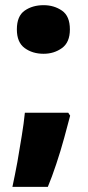

<svg xmlns="http://www.w3.org/2000/svg" viewBox="-20 -580 337 739"><path d="M44.9 -466.8Q44.9 -518.1 75 -539.1Q105 -560.1 147.9 -560.1Q188 -560.1 218.5 -539.1Q249 -518.1 249 -466.8Q249 -417 218.5 -395Q188 -373 147.9 -373Q105 -373 75 -395Q44.9 -417 44.9 -466.8ZM75.7 -146H242.7L250 -134.8Q245.1 -116.7 239.5 -95.5Q233.9 -74.2 227.1 -49.3Q213.4 1 196.5 51.5Q179.7 102.1 164.1 139.2H27.8Q32.7 116.7 37.4 92.8Q42 68.8 46.9 43.5Q55.7 -7.8 63.7 -56.9Q71.8 -106 75.7 -146Z"/></svg>

Font: Nokora Black
Style: Regular
Weight: 900
Designer: Danh Hong
Version: Version 8.000; ttfautohint (v1.8.3)